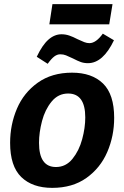

<svg xmlns="http://www.w3.org/2000/svg" viewBox="-20 -898 601 930"><path d="M533 -327Q533 -239 499.5 -161.5Q466 -84 398.5 -36Q331 12 233 12Q137 12 83 -40.5Q29 -93 29 -206Q29 -294 62 -371.5Q95 -449 163 -497.5Q231 -546 329 -546Q425 -546 479 -493.5Q533 -441 533 -327ZM169 -206Q169 -89 251 -89Q299 -89 331 -128.5Q363 -168 378 -223.5Q393 -279 393 -329Q393 -445 310 -445Q262 -445 230 -406Q198 -367 183.5 -311.5Q169 -256 169 -206ZM158 -623Q185 -680 214.5 -706Q244 -732 278 -732Q297 -732 315 -726Q333 -720 356 -708Q375 -699 388 -694Q401 -689 413 -689Q445 -689 478 -735L532 -703Q479 -592 406 -592Q387 -592 371.5 -597.5Q356 -603 333 -615Q312 -625 299.5 -630Q287 -635 272 -635Q257 -635 243 -624.5Q229 -614 211 -589ZM234 -878H525L509 -780H219Z"/></svg>

Font: Bitter Pro
Style: Bold Italic
Weight: 700
Italic angle: -9°
Designer: Sol Matas, and Bitter project Authors
Foundry: Sol Matas
Version: Version 1.010